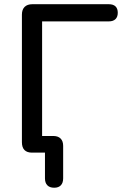

<svg xmlns="http://www.w3.org/2000/svg" viewBox="-20 -725 587 912"><path d="M193.6 122.1V0H132Q108.5 0 96.3 -12.3Q84.1 -24.7 84.1 -49.6V-655.4Q84.1 -679.6 97 -692.3Q109.9 -705 133.7 -705H496.7Q517.8 -705 528.6 -694.7Q539.4 -684.3 539.4 -664.3Q539.4 -644.7 528.4 -634Q517.4 -623.4 496.7 -623.4H180V-35.7L136.5 -79.1H233Q255.7 -79.1 267.8 -67Q280 -54.8 280 -32.2V122.1Q280 143.7 269 155.2Q258.1 166.7 237.4 166.7Q216.1 166.7 204.9 155.2Q193.6 143.7 193.6 122.1Z"/></svg>

Font: SN Pro Thin
Style: Regular
Weight: 200
Designer: Tobias Whetton
Foundry: Supernotes
Version: Version 1.003;Glyphs 3.3 (3324)